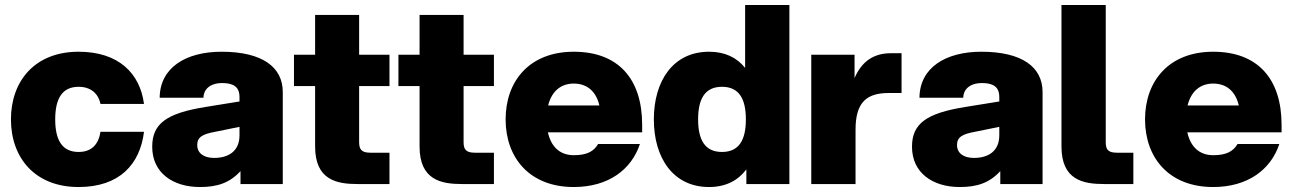

<svg xmlns="http://www.w3.org/2000/svg" viewBox="-20 -740 5196 772"><path d="M296 12C461 12 543 -80 559 -210H384C376 -158 347 -129 296 -129C229 -129 202 -178 202 -260C202 -342 229 -391 296 -391C343 -391 375 -366 384 -322H559C543 -445 457 -532 296 -532C120 -532 24 -414 24 -260C24 -106 120 12 296 12Z M947 0H1117V-370C1117 -470 1035 -532 871 -532C727 -532 623 -468 622 -347H798C798 -377 821 -406 873 -406C934 -406 943 -377 943 -349V-332L807 -310C650 -285 592 -243 592 -150C592 -45 675 12 784 12C853 12 903 -4 947 -52ZM773 -157C773 -189 795 -201 845 -210L943 -230V-196C943 -130 896 -105 841 -105C798 -105 773 -125 773 -157Z M1247 -680V-520H1162V-394H1247V-151C1247 -16 1334 0 1418 0H1546V-126H1469C1433 -126 1424 -140 1424 -169V-394H1546V-520H1424V-680Z M1667 -680V-520H1582V-394H1667V-151C1667 -16 1754 0 1838 0H1966V-126H1889C1853 -126 1844 -140 1844 -169V-394H1966V-520H1844V-680Z M2287 12C2426 12 2519 -58 2553 -161H2385C2367 -131 2340 -116 2287 -116C2232 -116 2196 -149 2183 -208H2562V-238C2562 -423 2466 -532 2287 -532C2109 -532 2013 -414 2013 -260C2013 -106 2109 12 2287 12ZM2184 -316C2198 -372 2234 -404 2287 -404C2341 -404 2377 -372 2390 -316Z M3154 0V-720H2976V-467C2943 -508 2896 -532 2831 -532C2686 -532 2609 -414 2609 -260C2609 -106 2686 12 2831 12C2899 12 2948 -15 2981 -59V0ZM2787 -260C2787 -342 2814 -391 2883 -391C2952 -391 2979 -342 2979 -260C2979 -178 2952 -129 2883 -129C2814 -129 2787 -178 2787 -260Z M3242 0H3420V-219C3420 -329 3465 -366 3553 -366H3605V-526H3562C3494 -526 3445 -494 3416 -426V-520H3242Z M4002 0H4172V-370C4172 -470 4090 -532 3926 -532C3782 -532 3678 -468 3677 -347H3853C3853 -377 3876 -406 3928 -406C3989 -406 3998 -377 3998 -349V-332L3862 -310C3705 -285 3647 -243 3647 -150C3647 -45 3730 12 3839 12C3908 12 3958 -4 4002 -52ZM3828 -157C3828 -189 3850 -201 3900 -210L3998 -230V-196C3998 -130 3951 -105 3896 -105C3853 -105 3828 -125 3828 -157Z M4248 -720V-151C4248 -16 4335 0 4420 0H4537V-126H4471C4434 -126 4426 -140 4426 -169V-720Z M4858 12C4997 12 5090 -58 5124 -161H4956C4938 -131 4911 -116 4858 -116C4803 -116 4767 -149 4754 -208H5133V-238C5133 -423 5037 -532 4858 -532C4680 -532 4584 -414 4584 -260C4584 -106 4680 12 4858 12ZM4755 -316C4769 -372 4805 -404 4858 -404C4912 -404 4948 -372 4961 -316Z"/></svg>

Font: Aspekta 850
Style: Regular
Weight: 850
Designer: Ivo Dolenc
Version: Version 2.000